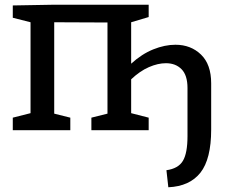

<svg xmlns="http://www.w3.org/2000/svg" viewBox="-20 -550 949 811"><path d="M872 -3Q872 122 826.5 179.5Q781 237 691 241L683 169Q733 162 752.5 129.5Q772 97 772 25V-178Q772 -232 747 -257.5Q722 -283 681 -283Q647 -283 609 -266.5Q571 -250 534 -215V-72L608 -53V0H366V-53L434 -70V-455L209 -456V-70L277 -53V0H34V-53L109 -72V-456L34 -475V-527L204 -530H608V-478L534 -456V-281Q579 -322 627.5 -341.5Q676 -361 721 -361Q786 -361 829 -319.5Q872 -278 872 -198Z"/></svg>

Font: Bitter Medium
Style: Regular
Weight: 500
Designer: Sol Matas, and Bitter project Authors
Foundry: Sol Matas
Version: Version 2.001